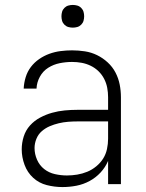

<svg xmlns="http://www.w3.org/2000/svg" viewBox="-20 -746 590 778"><path d="M233 12Q201 12 169.5 4Q138 -4 114.5 -25.5Q91 -47 79.5 -78Q68 -109 68 -141Q68 -167 76 -192.5Q84 -218 101.5 -237.5Q119 -257 142.5 -269.5Q166 -282 191 -289Q216 -296 242 -298.5Q268 -301 294 -301H418V-352Q418 -371 414.5 -390Q411 -409 402 -426.5Q393 -444 379 -457.5Q365 -471 347.5 -479.5Q330 -488 311 -491.5Q292 -495 272 -495Q247 -495 222 -490Q197 -485 175.5 -471.5Q154 -458 141.5 -435Q129 -412 128 -387H76Q77 -410 84 -433Q91 -456 105 -474.5Q119 -493 138.5 -506.5Q158 -520 180 -528Q202 -536 225.5 -539Q249 -542 272 -542Q298 -542 324 -538Q350 -534 373.5 -522.5Q397 -511 416.5 -493Q436 -475 448 -452Q460 -429 465 -403.5Q470 -378 470 -352V0H418V-94Q407 -68 387.5 -47Q368 -26 343 -12.5Q318 1 290 6.5Q262 12 233 12ZM251 -35Q272 -35 293 -38.5Q314 -42 333.5 -50Q353 -58 370 -72Q387 -86 398 -103.5Q409 -121 413.5 -142Q418 -163 418 -184V-254H294Q275 -254 256 -252.5Q237 -251 218 -246.5Q199 -242 181.5 -234.5Q164 -227 149.5 -214.5Q135 -202 127.5 -183.5Q120 -165 120 -146Q120 -122 130 -99Q140 -76 159 -61Q178 -46 202.5 -40.5Q227 -35 251 -35ZM275 -634Q266 -634 257 -636.5Q248 -639 241 -646Q234 -653 231.5 -662Q229 -671 229 -680Q229 -689 231.5 -698Q234 -707 241 -714Q248 -721 257 -723.5Q266 -726 275 -726Q284 -726 293 -723.5Q302 -721 309 -714Q316 -707 318.5 -698Q321 -689 321 -680Q321 -671 318.5 -662Q316 -653 309 -646Q302 -639 293 -636.5Q284 -634 275 -634Z"/></svg>

Font: Lode Dark
Style: Regular
Weight: 400
Monospace: yes
Designer: Belleve Invis
Foundry: Belleve Invis
Version: Version 29.2.0; ttfautohint (v1.8.3)